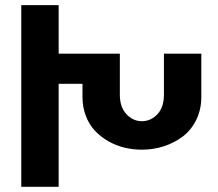

<svg xmlns="http://www.w3.org/2000/svg" viewBox="-20 -720 841 740"><path d="M62 0V-700.2H206.1V-513.2H441.9V-355Q441.9 -307.1 467.3 -280Q492.7 -252.9 526.9 -252.9Q561.5 -252.9 586.7 -279.8Q611.8 -306.6 611.8 -355V-513.2H755.9V-346.2Q755.9 -297.4 736.3 -257.8Q716.8 -218.3 684.3 -193.8Q651.9 -169.4 611.3 -156.2Q570.8 -143.1 526.9 -143.1Q492.2 -143.1 459.2 -151.1Q426.3 -159.2 397 -176Q367.7 -192.9 345.7 -216.3Q323.7 -239.7 310.8 -273.4Q297.9 -307.1 297.9 -346.2V-397H206.1V0Z"/></svg>

Font: LT Superior
Style: Bold
Weight: 400
Designer: Daniel Lyons
Foundry: LyonsType
Version: Version 1.000